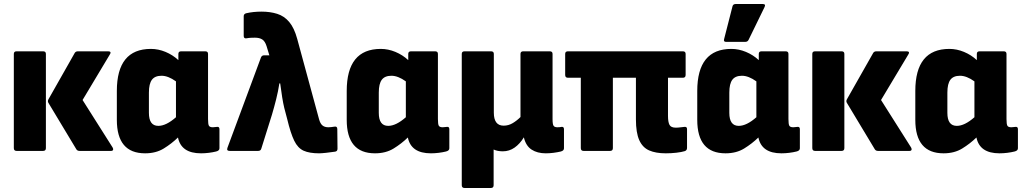

<svg xmlns="http://www.w3.org/2000/svg" viewBox="-20 -753 5099 958"><path d="M377 0Q366 0 361 -8L222 -239Q216 -248 222 -258L353 -489Q358 -497 369 -497H520Q529 -497 531 -492.5Q533 -488 528 -481L392 -254L542 -17Q546 -10 544 -5Q542 0 534 0ZM63 0Q49 0 49 -14V-484Q49 -497 63 -497H195Q209 -497 209 -484V-14Q209 0 195 0Z M704 12Q563 12 563 -155V-299Q563 -509 733 -509Q770 -509 806 -494Q842 -479 870 -453V-484Q870 -497 884 -497H1004Q1018 -497 1018 -484V-159Q1018 -133 1022.5 -125.5Q1027 -118 1042 -118Q1049 -118 1053.5 -119Q1058 -120 1064 -120Q1075 -121 1075 -108V-13Q1075 -1 1058 3Q1042 7 1022 9.5Q1002 12 983 12Q884 12 868 -67Q836 -36 797 -12Q758 12 704 12ZM723 -190Q723 -125 770 -125Q809 -125 858 -168V-347Q819 -375 786 -375Q753 -375 738 -355Q723 -335 723 -291Z M1572 12Q1524 12 1495 -1Q1466 -14 1448 -51Q1430 -88 1413 -159L1398 -216Q1393 -237 1388 -267.5Q1383 -298 1378 -337H1374Q1368 -298 1358 -258Q1348 -218 1337 -181L1284 -12Q1281 0 1268 0H1126Q1109 0 1115 -16L1282 -466Q1286 -477 1298 -477H1324L1310 -523Q1302 -548 1288 -556.5Q1274 -565 1252 -565Q1243 -565 1232 -564.5Q1221 -564 1211 -562Q1196 -559 1196 -574V-672Q1196 -684 1209 -687Q1244 -695 1285 -695Q1328 -695 1363 -684Q1398 -673 1423 -643.5Q1448 -614 1463 -559L1572 -158Q1578 -136 1589 -127Q1600 -118 1618 -118Q1631 -118 1648 -121Q1663 -124 1663 -109L1664 -11Q1664 3 1650 4Q1630 7 1607 9.5Q1584 12 1572 12Z M1851 12Q1710 12 1710 -155V-299Q1710 -509 1880 -509Q1917 -509 1953 -494Q1989 -479 2017 -453V-484Q2017 -497 2031 -497H2151Q2165 -497 2165 -484V-159Q2165 -133 2169.5 -125.5Q2174 -118 2189 -118Q2196 -118 2200.5 -119Q2205 -120 2211 -120Q2222 -121 2222 -108V-13Q2222 -1 2205 3Q2189 7 2169 9.5Q2149 12 2130 12Q2031 12 2015 -67Q1983 -36 1944 -12Q1905 12 1851 12ZM1870 -190Q1870 -125 1917 -125Q1956 -125 2005 -168V-347Q1966 -375 1933 -375Q1900 -375 1885 -355Q1870 -335 1870 -291Z M2298 185Q2284 185 2284 171V-484Q2284 -497 2298 -497H2430Q2444 -497 2444 -484V-191Q2444 -126 2493 -126Q2517 -126 2538 -138.5Q2559 -151 2577 -169V-484Q2577 -497 2591 -497H2723Q2737 -497 2737 -484V-159Q2737 -133 2742 -125.5Q2747 -118 2761 -118Q2768 -118 2772.5 -118.5Q2777 -119 2783 -120Q2794 -121 2794 -108V-13Q2794 -1 2778 3Q2761 7 2741.5 9.5Q2722 12 2703 12Q2661 12 2632.5 -6.5Q2604 -25 2594 -67V-68Q2574 -35 2547.5 -16.5Q2521 2 2489 2Q2462 2 2443 -7V171Q2443 185 2429 185Z M3302 12Q3252 12 3219 -2.5Q3186 -17 3169.5 -54Q3153 -91 3153 -157V-365H3038V-14Q3038 0 3024 0H2892Q2878 0 2878 -14V-365H2814Q2800 -365 2800 -379V-484Q2800 -497 2814 -497H3387Q3401 -497 3401 -484V-379Q3401 -365 3387 -365H3313V-175Q3313 -144 3320.5 -130Q3328 -116 3352 -116Q3363 -116 3373.5 -117.5Q3384 -119 3396 -120Q3408 -121 3408 -109V-15Q3408 -3 3397 1Q3381 6 3355 9Q3329 12 3302 12Z M3600 12Q3459 12 3459 -155V-299Q3459 -509 3629 -509Q3666 -509 3702 -494Q3738 -479 3766 -453V-484Q3766 -497 3780 -497H3900Q3914 -497 3914 -484V-159Q3914 -133 3918.5 -125.5Q3923 -118 3938 -118Q3945 -118 3949.5 -119Q3954 -120 3960 -120Q3971 -121 3971 -108V-13Q3971 -1 3954 3Q3938 7 3918 9.5Q3898 12 3879 12Q3780 12 3764 -67Q3732 -36 3693 -12Q3654 12 3600 12ZM3619 -190Q3619 -125 3666 -125Q3705 -125 3754 -168V-347Q3715 -375 3682 -375Q3649 -375 3634 -355Q3619 -335 3619 -291ZM3603 -544Q3589 -544 3593 -558L3635 -722Q3638 -733 3651 -733H3786Q3803 -733 3794 -716L3715 -554Q3710 -544 3698 -544Z M4361 0Q4350 0 4345 -8L4206 -239Q4200 -248 4206 -258L4337 -489Q4342 -497 4353 -497H4504Q4513 -497 4515 -492.5Q4517 -488 4512 -481L4376 -254L4526 -17Q4530 -10 4528 -5Q4526 0 4518 0ZM4047 0Q4033 0 4033 -14V-484Q4033 -497 4047 -497H4179Q4193 -497 4193 -484V-14Q4193 0 4179 0Z M4688 12Q4547 12 4547 -155V-299Q4547 -509 4717 -509Q4754 -509 4790 -494Q4826 -479 4854 -453V-484Q4854 -497 4868 -497H4988Q5002 -497 5002 -484V-159Q5002 -133 5006.5 -125.5Q5011 -118 5026 -118Q5033 -118 5037.5 -119Q5042 -120 5048 -120Q5059 -121 5059 -108V-13Q5059 -1 5042 3Q5026 7 5006 9.5Q4986 12 4967 12Q4868 12 4852 -67Q4820 -36 4781 -12Q4742 12 4688 12ZM4707 -190Q4707 -125 4754 -125Q4793 -125 4842 -168V-347Q4803 -375 4770 -375Q4737 -375 4722 -355Q4707 -335 4707 -291Z"/></svg>

Font: Sofia Sans Black
Style: Regular
Weight: 900
Designer: Botio Nikoltchev, Ani Petrova
Foundry: lettersoup
Version: Version 4.100; ttfautohint (v1.8.3)